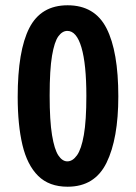

<svg xmlns="http://www.w3.org/2000/svg" viewBox="-20 -693 515 727"><path d="M236 14Q166 14 124.5 -27Q83 -68 65 -144Q47 -220 47 -326Q47 -501 91 -587Q135 -673 236 -673Q339 -673 383.5 -585.5Q428 -498 428 -328Q428 -168 383.5 -77Q339 14 236 14ZM235 -82Q255 -82 271.5 -105Q288 -128 297.5 -182Q307 -236 307 -330Q307 -450 288.5 -513Q270 -576 235 -576Q216 -576 201 -555.5Q186 -535 177 -482Q168 -429 168 -331Q168 -236 177 -181.5Q186 -127 201 -104.5Q216 -82 235 -82Z"/></svg>

Font: Bricolage Grotesque 12pt Condensed SemiBold
Style: Regular
Weight: 600
Width: 3
Designer: Mathieu Triay
Foundry: Atelier Triay
Version: Version 1.001; ttfautohint (v1.8.4.7-5d5b);gftools[0.9.33.de